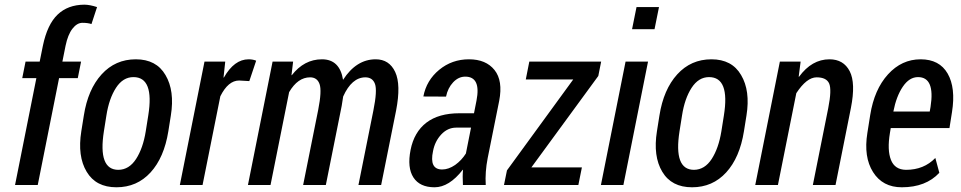

<svg xmlns="http://www.w3.org/2000/svg" viewBox="-20 -792 4113 822"><path d="M260.7 -596.2 247.1 -528.3H327.1L313 -457.5H232.9L141.6 0H44.4L135.7 -457.5H75.2L89.4 -528.3H149.9L163.6 -596.2Q182.6 -687.5 226.6 -729.5Q270.5 -771.5 340.8 -772Q363.8 -772 395.5 -761.7L371.6 -689Q356.4 -694.3 333 -694.3Q309.6 -694.3 290 -668.9Q270.5 -643.6 260.7 -596.2Z M424.8 -230Q398.9 -64.9 486.8 -64.9Q532.7 -65.4 562.5 -111.3Q592.3 -157.2 604 -230L614.7 -297.4Q641.1 -461.9 551.3 -461.9Q506.3 -461.9 476.6 -416Q446.8 -370.1 435.5 -297.4ZM688.5 -470.7Q728.5 -403.3 711.4 -297.4L700.7 -230Q682.6 -117.2 624.5 -53.7Q566.4 9.8 478.5 9.8Q390.6 9.8 351.1 -56.6Q311 -123 328.1 -230L338.9 -297.4Q356.4 -409.2 415 -473.6Q473.6 -538.1 561.5 -538.1Q649.4 -538.1 688.5 -470.7Z M1044.4 -538.1Q1062.5 -538.1 1076.7 -532.2L1047.4 -444.8L1003.9 -447.3Q957 -447.3 923.3 -379.9L847.2 0H750L855.5 -528.3H944.3L937 -460.4L938.5 -460Q982.9 -538.1 1044.4 -538.1Z M1448.7 -450.2Q1505.4 -538.1 1588.4 -538.1Q1646.5 -538.1 1671.9 -483.9Q1697.3 -429.7 1675.8 -318.8L1611.8 0H1514.6L1578.6 -319.3Q1595.7 -404.3 1585.4 -432.6Q1575.2 -460.9 1543.9 -460.9Q1485.8 -460.4 1449.2 -378.9Q1445.8 -355.5 1442.9 -338.9L1375 0H1277.8L1342.3 -321.8Q1358.4 -403.3 1348.1 -432.1Q1337.9 -460.9 1307.6 -460.9Q1254.9 -460.9 1217.8 -397.5L1138.2 0H1041.5L1147 -528.3H1234.9L1228 -470.7L1229 -469.7Q1282.2 -538.1 1358.4 -538.1Q1434.6 -538.1 1448.7 -450.2Z M1873 -66.4Q1900.4 -66.4 1928.7 -85.9Q1956.1 -105.5 1974.6 -134.8L1996.6 -245.6H1933.1Q1896.5 -245.6 1869.1 -216.3Q1841.8 -187 1834 -145.5Q1816.9 -66.4 1873 -66.4ZM1946.8 -307.1H2009.3L2020 -361.3Q2040 -463.9 1971.7 -463.9Q1942.9 -463.9 1919.9 -439.5Q1897 -415 1889.6 -378.4L1792.5 -378.9Q1805.7 -448.2 1860.4 -493.2Q1915 -538.1 1987.8 -538.1Q2060.5 -538.1 2097.2 -492.2Q2133.8 -446.3 2117.2 -360.4L2067.9 -115.2Q2056.2 -55.7 2059.6 0H1961.9Q1960.9 -19.5 1960.9 -35.2Q1960.9 -50.8 1962.4 -64.9L1961.4 -65.4Q1902.8 9.8 1840.3 9.8Q1777.3 9.8 1750 -32.2Q1722.7 -74.2 1737.8 -150.4Q1752.9 -226.6 1805.7 -267.1Q1858.4 -307.1 1946.8 -307.1Z M2254.9 -75.2H2471.2L2456.1 0H2137.7L2150.4 -62.5L2434.1 -451.7H2231L2246.1 -528.3H2553.7L2541.5 -466.8Z M2782.2 -667H2686L2705.1 -761.7H2801.3ZM2648.9 0H2552.7L2658.2 -528.3H2754.4Z M2889.2 -230Q2863.3 -64.9 2951.2 -64.9Q2997.1 -65.4 3026.9 -111.3Q3056.6 -157.2 3068.4 -230L3079.1 -297.4Q3105.5 -461.9 3015.6 -461.9Q2970.7 -461.9 2940.9 -416Q2911.1 -370.1 2899.9 -297.4ZM3152.8 -470.7Q3192.9 -403.3 3175.8 -297.4L3165 -230Q3147 -117.2 3088.9 -53.7Q3030.8 9.8 2942.9 9.8Q2855 9.8 2815.4 -56.6Q2775.4 -123 2792.5 -230L2803.2 -297.4Q2820.8 -409.2 2879.4 -473.6Q2938 -538.1 3025.9 -538.1Q3113.8 -538.1 3152.8 -470.7Z M3531.2 -538.1Q3591.3 -538.1 3617.7 -487.3Q3644 -436.5 3623 -330.1L3557.1 0H3460L3525.9 -329.1Q3541.5 -408.2 3529.8 -434.6Q3518.1 -460.9 3476.1 -460.9Q3433.6 -460.9 3389.2 -393.1L3310.5 0H3213.4L3318.8 -528.3H3407.7L3399.4 -463.9L3400.9 -463.4Q3455.6 -538.1 3531.2 -538.1Z M3963.9 -334.5Q3983.9 -461.9 3910.2 -461.9Q3873 -461.9 3845.2 -420.9Q3817.4 -379.9 3804.7 -314.5H3960.4ZM3840.8 9.8Q3758.8 9.8 3717.8 -55.2Q3676.8 -120.1 3693.4 -222.7L3705.6 -299.8Q3723.1 -409.2 3781.7 -473.6Q3840.3 -538.1 3921.4 -538.1Q4002 -538.1 4037.1 -477.1Q4072.3 -416 4055.7 -312L4044.9 -243.7H3793.5L3790 -222.7Q3777.8 -149.4 3794.4 -107.4Q3811 -65.4 3858.9 -64.9Q3935.5 -64.9 3984.4 -115.7L4001.5 -52.2Q3943.8 9.8 3840.8 9.8Z"/></svg>

Font: RobotoCondensed-Italic
Style: Italic
Weight: 400
Designer: Google
Version: Version 1.200311; 2013